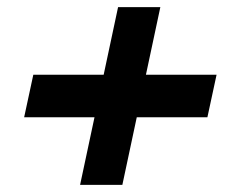

<svg xmlns="http://www.w3.org/2000/svg" viewBox="-20 -516 672 536"><path d="M203.6 0 243.8 -188.6H47.4L73 -307.4H269.4L309.6 -496H427.6L387.4 -307.4H584.6L559 -188.6H361.8L321.6 0Z"/></svg>

Font: Atkinson Hyperlegible Mono ExtraLight
Style: Italic
Weight: 200
Italic angle: -12°
Monospace: yes
Designer: Elliott Scott, Megan Eiswerth, Linus Boman, Theodore Petrosky, Letters from Sweden
Foundry: Applied Design Works, Letters from Sweden
Version: Version 2.001